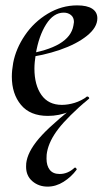

<svg xmlns="http://www.w3.org/2000/svg" viewBox="-20 -419 394 714"><path d="M77 201Q77 187 79 179Q88 135 136.5 83Q185 31 303 -60L310 -52Q232 15 197.5 59.5Q163 104 155 146Q153 154 153 171Q153 197 165 212.5Q177 228 202 228Q232 228 257 205L259 204Q261 204 263.5 207Q266 210 265 212Q245 239 216.5 257Q188 275 157 275Q124 275 100.5 255Q77 235 77 201ZM24 -134Q24 -157 29 -185Q39 -238 72.5 -287.5Q106 -337 157.5 -368Q209 -399 267 -399Q304 -399 323 -386.5Q342 -374 342 -351Q342 -317 303.5 -286Q265 -255 202.5 -233.5Q140 -212 71 -204L73 -217Q239 -242 253 -324Q255 -334 255 -337Q255 -354 244 -363Q233 -372 217 -372Q179 -372 151.5 -328.5Q124 -285 113 -218Q108 -186 108 -164Q108 -103 134 -66Q160 -29 210 -29Q233 -29 257.5 -36.5Q282 -44 304 -60H305Q308 -60 310.5 -57Q313 -54 311 -52Q242 12 158 12Q92 12 58 -29Q24 -70 24 -134Z"/></svg>

Font: Cormorant Garamond SemiBold
Style: Italic
Weight: 600
Italic angle: -10°
Designer: Christian Thalmann (Catharsis Fonts)
Foundry: Catharsis Fonts
Version: Version 4.000